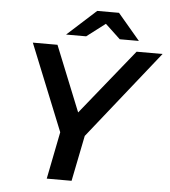

<svg xmlns="http://www.w3.org/2000/svg" viewBox="-59 -947 886 1001"><g transform="rotate(5 384.0 -447.0)"><path d="M223 0 272 -247 89 -700H218L356 -358L632 -700H768L401 -239L353 0ZM258 -757 409 -894H523L639 -757H539L460 -831L363 -757Z"/></g></svg>

Font: Montserrat SemiBold
Style: Italic
Weight: 600
Italic angle: -11.3°
Designer: Julieta Ulanovsky
Foundry: Julieta Ulanovsky
Version: Version 9.000; ttfautohint (v1.8.4.7-5d5b)